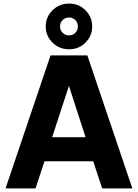

<svg xmlns="http://www.w3.org/2000/svg" viewBox="-20 -1055 772 1075"><path d="M263 -745H469L721 0H552L502 -152H229L179 0H11ZM459 -287 366 -574 272 -287ZM236 -907Q236 -960 274 -997.5Q312 -1035 367 -1035Q421 -1035 458.5 -997.5Q496 -960 496 -907Q496 -854 458.5 -816.5Q421 -779 367 -779Q312 -779 274 -816.5Q236 -854 236 -907ZM367 -857Q388 -857 402 -871.5Q416 -886 416 -907Q416 -928 402 -942.5Q388 -957 367 -957Q345 -957 330.5 -942.5Q316 -928 316 -907Q316 -886 330.5 -871.5Q345 -857 367 -857Z"/></svg>

Font: Eudoxus Sans ExtraBold
Style: Regular
Weight: 800
Designer: Stijn de Vries
Foundry: tokotype
Version: Version 2.005